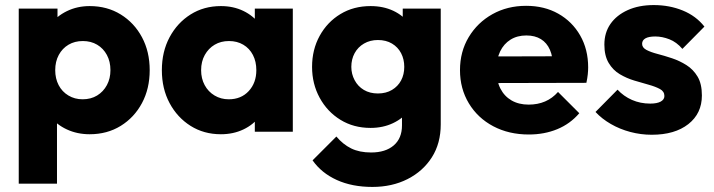

<svg xmlns="http://www.w3.org/2000/svg" viewBox="-20 -520 2820 758"><path d="M334 10Q285 10 244 -9Q203 -28 177 -61.5Q151 -95 147 -138V-343Q151 -386 177 -421Q203 -456 244 -476Q285 -496 334 -496Q403 -496 456.5 -463Q510 -430 540.5 -373Q571 -316 571 -243Q571 -170 540.5 -113Q510 -56 456.5 -23Q403 10 334 10ZM306 -128Q339 -128 363.5 -143Q388 -158 402 -184Q416 -210 416 -243Q416 -277 402 -303Q388 -329 363.5 -343.5Q339 -358 307 -358Q275 -358 250.5 -343.5Q226 -329 212 -303Q198 -277 198 -243Q198 -210 211.5 -184Q225 -158 250 -143Q275 -128 306 -128ZM54 205V-486H207V-361L182 -243L205 -125V205Z M852 10Q785 10 732.5 -23Q680 -56 649.5 -113Q619 -170 619 -243Q619 -316 649.5 -373Q680 -430 732.5 -463Q785 -496 852 -496Q901 -496 940.5 -477Q980 -458 1005 -424.5Q1030 -391 1033 -348V-138Q1030 -95 1005.5 -61.5Q981 -28 941 -9Q901 10 852 10ZM883 -128Q932 -128 962 -160.5Q992 -193 992 -243Q992 -277 978.5 -303Q965 -329 940.5 -343.5Q916 -358 884 -358Q852 -358 827.5 -343.5Q803 -329 788.5 -303Q774 -277 774 -243Q774 -210 788 -184Q802 -158 827 -143Q852 -128 883 -128ZM986 0V-131L1009 -249L986 -367V-486H1136V0Z M1450 218Q1370 218 1309.5 190.5Q1249 163 1214 113L1308 19Q1334 50 1366.5 66Q1399 82 1445 82Q1502 82 1534.5 54Q1567 26 1567 -25V-149L1593 -255L1570 -361V-486H1720V-29Q1720 46 1685 101Q1650 156 1589 187Q1528 218 1450 218ZM1443 -15Q1376 -15 1324 -47Q1272 -79 1242 -134Q1212 -189 1212 -256Q1212 -324 1242 -378.5Q1272 -433 1324 -464.5Q1376 -496 1443 -496Q1493 -496 1532.5 -477.5Q1572 -459 1596.5 -425.5Q1621 -392 1624 -348V-163Q1621 -120 1596.5 -86.5Q1572 -53 1532 -34Q1492 -15 1443 -15ZM1472 -151Q1504 -151 1527.5 -165Q1551 -179 1563.5 -202.5Q1576 -226 1576 -256Q1576 -286 1563.5 -310Q1551 -334 1527.5 -348Q1504 -362 1472 -362Q1441 -362 1417 -348Q1393 -334 1380 -310Q1367 -286 1367 -256Q1367 -228 1380 -203.5Q1393 -179 1416.5 -165Q1440 -151 1472 -151Z M2068 11Q1989 11 1927.5 -21.5Q1866 -54 1831 -112Q1796 -170 1796 -243Q1796 -316 1830.5 -373.5Q1865 -431 1924 -464Q1983 -497 2057 -497Q2129 -497 2184 -466Q2239 -435 2270.5 -380Q2302 -325 2302 -254Q2302 -241 2300.5 -226.5Q2299 -212 2295 -193L1876 -192V-297L2230 -298L2164 -254Q2163 -296 2151 -323.5Q2139 -351 2115.5 -365.5Q2092 -380 2058 -380Q2022 -380 1995.5 -363.5Q1969 -347 1954.5 -317Q1940 -287 1940 -244Q1940 -201 1955.5 -170.5Q1971 -140 1999.5 -123.5Q2028 -107 2067 -107Q2103 -107 2132 -119.5Q2161 -132 2183 -157L2267 -73Q2231 -31 2180 -10Q2129 11 2068 11Z M2553 12Q2510 12 2468.5 1Q2427 -10 2391.5 -30.5Q2356 -51 2331 -78L2418 -166Q2442 -140 2475 -125.5Q2508 -111 2547 -111Q2574 -111 2588.5 -119Q2603 -127 2603 -141Q2603 -159 2585.5 -168.5Q2568 -178 2541 -185.5Q2514 -193 2484 -202Q2454 -211 2427 -227Q2400 -243 2383 -271.5Q2366 -300 2366 -344Q2366 -391 2390 -425.5Q2414 -460 2458 -480Q2502 -500 2561 -500Q2623 -500 2675.5 -478.5Q2728 -457 2761 -415L2674 -327Q2651 -354 2622.5 -365Q2594 -376 2567 -376Q2541 -376 2528 -368.5Q2515 -361 2515 -347Q2515 -332 2532 -323Q2549 -314 2576 -307Q2603 -300 2633 -290Q2663 -280 2690 -263Q2717 -246 2734 -217.5Q2751 -189 2751 -143Q2751 -72 2697.5 -30Q2644 12 2553 12Z"/></svg>

Font: Outfit-Bold
Style: Bold
Weight: 700
Designer: Rodrigo Fuenzalida
Foundry: fragTYPE
Version: Version 1.000